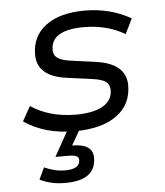

<svg xmlns="http://www.w3.org/2000/svg" viewBox="-51 -528 682 795"><g transform="rotate(-5 290.0 -130.0)"><path d="M246 12Q122 12 36 -47L70 -108Q148 -56 257 -56Q330 -56 369.5 -79Q409 -102 409 -145Q409 -168 392.5 -180Q376 -192 336 -197L233 -211Q110 -227 110 -318Q110 -395 168.5 -438.5Q227 -482 331 -482Q435 -482 522 -433L491 -370Q455 -392 411.5 -403Q368 -414 321 -414Q184 -414 184 -331Q184 -309 201 -297Q218 -285 258 -280L360 -266Q483 -248 483 -158Q483 -78 420.5 -33Q358 12 246 12ZM189 222Q155 222 129 215.5Q103 209 83 199L106 150Q123 158 145 164Q167 170 193 170Q254 170 254 132Q254 121 244 116Q234 111 209 111H157L219 0H270L230 70Q316 70 316 128Q316 222 189 222Z"/></g></svg>

Font: Sometype Mono
Style: Italic
Weight: 400
Italic angle: -12°
Monospace: yes
Designer: Ryoichi Tsunekawa
Foundry: Dharma Type
Version: Version 1.000; ttfautohint (v1.8.3)